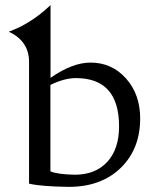

<svg xmlns="http://www.w3.org/2000/svg" viewBox="-20 -728 619 755"><path d="M274.4 -41Q355.5 -41 401.9 -91.6Q448.2 -142.1 448.2 -231Q448.2 -420.9 278.3 -420.9Q232.9 -420.9 178.2 -394V-54.2Q207 -42 274.4 -41ZM250.5 6.8Q141.1 5.4 94.2 -5.9V-484.9Q94.2 -565.9 14.6 -603.5Q102.1 -634.8 178.7 -708V-421.9Q264.6 -481.9 335.9 -481.9Q419.9 -481.9 475.6 -419.4Q531.2 -356.9 531.2 -262.2Q531.2 -142.1 454.6 -67.6Q377.9 6.8 250.5 6.8Z"/></svg>

Font: Almanac
Style: Regular
Weight: 400
Designer: Eden's Almanac
Version: Version 3.501;March 28, 2021;FontCreator 13.0.0.2683 64-bit